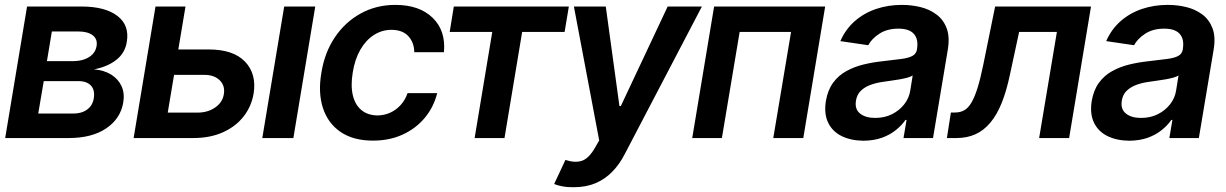

<svg xmlns="http://www.w3.org/2000/svg" viewBox="-20 -573 5089 797"><path d="M1.5 0 92.3 -545.9H321.3Q417.5 -545.4 467.8 -506.6Q518.1 -467.8 506.3 -398.9Q499 -352.5 462.2 -324Q425.3 -295.4 370.1 -285.2Q412.1 -281.7 441.4 -263.4Q470.7 -245.1 484.4 -215.6Q498 -186 491.7 -147.9Q480.5 -80.6 421.1 -40.3Q361.8 0 265.6 0ZM138.7 -101.6H282.2Q318.4 -101.1 341.6 -118.2Q364.7 -135.3 369.1 -164.1Q375 -198.2 357.9 -217.3Q340.8 -236.3 305.2 -236.3H161.6ZM174.8 -319.3H286.1Q312 -319.8 332.3 -327.4Q352.5 -335 365.2 -348.9Q377.9 -362.8 380.9 -381.8Q385.7 -410.6 365 -426.5Q344.2 -442.4 304.2 -442.4H195.3Z M683.6 -367.7H844.7Q948.2 -368.2 997.1 -317.1Q1045.9 -266.1 1032.7 -184.1Q1023.4 -130.4 990.7 -88.9Q958 -47.4 905 -23.7Q852.1 0 782.2 0H534.7L625.5 -545.9H750L676.3 -105.5H799.8Q842.3 -105.5 873 -126.7Q903.8 -147.9 909.2 -182.1Q915 -217.8 891.6 -240.2Q868.2 -262.7 827.1 -262.2H666ZM1068.8 0 1159.7 -545.9H1288.6L1197.8 0Z M1528.3 10.7Q1446.8 10.7 1394 -25.1Q1341.3 -61 1320.6 -124.5Q1299.8 -188 1314 -270.5Q1327.1 -354 1369.6 -417.5Q1412.1 -481 1476.8 -516.8Q1541.5 -552.7 1621.1 -552.7Q1721.2 -552.7 1776.1 -499Q1831.1 -445.3 1822.8 -356.4H1699.7Q1699.2 -396 1675.5 -422.4Q1651.9 -448.7 1605.5 -449.2Q1565.9 -449.2 1532.5 -428Q1499 -406.7 1476.1 -367.2Q1453.1 -327.6 1444.3 -272.5Q1435.1 -216.8 1444.8 -176.8Q1454.6 -136.7 1481 -115.5Q1507.3 -94.2 1547.4 -93.8Q1575.2 -94.2 1599.6 -105.2Q1624 -116.2 1642.8 -136.7Q1661.6 -157.2 1671.9 -186.5H1794.9Q1780.3 -128.4 1743.4 -84Q1706.5 -39.6 1651.6 -14.4Q1596.7 10.7 1528.3 10.7Z M1846.7 -440.4 1863.8 -545.9H2341.3L2323.7 -440.4H2147.5L2074.2 0H1950.2L2023.4 -440.4Z M2361.8 204.1Q2335.4 204.6 2314 200.4Q2292.5 196.3 2280.3 190.9L2327.1 90.8L2330.1 91.8Q2368.7 104 2396.7 94Q2424.8 84 2450.2 39.6L2467.3 9.8L2362.3 -545.9H2494.6L2551.3 -132.8H2557.1L2751.5 -545.9H2893.6L2573.7 65.9Q2551.3 109.9 2520.5 140.9Q2489.7 171.9 2450.7 188Q2411.6 204.1 2361.8 204.1Z M2853.5 0 2944.3 -545.9H3405.3L3314.5 0H3189.9L3263.7 -440.4H3050.3L2976.6 0Z M3564.5 11.2Q3512.7 10.7 3474.4 -7.8Q3436 -26.4 3418 -63.2Q3399.9 -100.1 3408.2 -153.3Q3416 -199.2 3438.2 -229.5Q3460.4 -259.8 3493.2 -277.8Q3525.9 -295.9 3564.2 -305.2Q3602.5 -314.5 3643.1 -318.8Q3691.9 -324.2 3722.2 -328.4Q3752.4 -332.5 3767.8 -341.1Q3783.2 -349.6 3786.6 -368.2V-370.6Q3793 -410.2 3773.7 -432.1Q3754.4 -454.1 3709.5 -454.1Q3663.1 -454.1 3631.1 -433.6Q3599.1 -413.1 3584 -385.3L3468.3 -402.3Q3490.2 -452.1 3528.6 -485.6Q3566.9 -519 3616.9 -535.9Q3667 -552.7 3724.1 -552.7Q3763.2 -552.7 3800.5 -543.7Q3837.9 -534.7 3866.9 -513.2Q3896 -491.7 3909.7 -455.6Q3923.3 -419.4 3914.1 -365.2L3853 0H3730.5L3743.2 -75.2H3738.8Q3723.1 -52.7 3698.7 -33Q3674.3 -13.2 3640.9 -1.2Q3607.4 10.7 3564.5 11.2ZM3612.8 -83.5Q3651.9 -83.5 3682.6 -98.9Q3713.4 -114.3 3733.4 -139.9Q3753.4 -165.5 3758.3 -195.8L3768.6 -259.8Q3761.7 -254.9 3746.8 -250.7Q3731.9 -246.6 3713.4 -243.4Q3694.8 -240.2 3677 -237.8Q3659.2 -235.4 3646.5 -233.4Q3617.2 -229.5 3593 -220.5Q3568.8 -211.4 3553 -195.8Q3537.1 -180.2 3533.2 -155.3Q3527.3 -120.1 3550 -101.8Q3572.8 -83.5 3612.8 -83.5Z M3910.6 0 3927.2 -106H3945.3Q3966.3 -106 3982.9 -115.5Q3999.5 -125 4012.7 -147.5Q4025.9 -169.9 4037.8 -208Q4049.8 -246.1 4061.5 -303.7L4110.8 -545.9H4508.8L4418 0H4293.5L4367.2 -440.4H4210.4L4172.4 -263.7Q4158.2 -195.8 4138.2 -146Q4118.2 -96.2 4090.8 -63.7Q4063.5 -31.2 4028.8 -15.6Q3994.1 0 3950.2 0Z M4668 11.2Q4616.2 10.7 4577.9 -7.8Q4539.6 -26.4 4521.5 -63.2Q4503.4 -100.1 4511.7 -153.3Q4519.5 -199.2 4541.7 -229.5Q4564 -259.8 4596.7 -277.8Q4629.4 -295.9 4667.7 -305.2Q4706.1 -314.5 4746.6 -318.8Q4795.4 -324.2 4825.7 -328.4Q4856 -332.5 4871.3 -341.1Q4886.7 -349.6 4890.1 -368.2V-370.6Q4896.5 -410.2 4877.2 -432.1Q4857.9 -454.1 4813 -454.1Q4766.6 -454.1 4734.6 -433.6Q4702.6 -413.1 4687.5 -385.3L4571.8 -402.3Q4593.8 -452.1 4632.1 -485.6Q4670.4 -519 4720.5 -535.9Q4770.5 -552.7 4827.6 -552.7Q4866.7 -552.7 4904.1 -543.7Q4941.4 -534.7 4970.5 -513.2Q4999.5 -491.7 5013.2 -455.6Q5026.9 -419.4 5017.6 -365.2L4956.5 0H4834L4846.7 -75.2H4842.3Q4826.7 -52.7 4802.2 -33Q4777.8 -13.2 4744.4 -1.2Q4710.9 10.7 4668 11.2ZM4716.3 -83.5Q4755.4 -83.5 4786.1 -98.9Q4816.9 -114.3 4836.9 -139.9Q4856.9 -165.5 4861.8 -195.8L4872.1 -259.8Q4865.2 -254.9 4850.3 -250.7Q4835.4 -246.6 4816.9 -243.4Q4798.3 -240.2 4780.5 -237.8Q4762.7 -235.4 4750 -233.4Q4720.7 -229.5 4696.5 -220.5Q4672.4 -211.4 4656.5 -195.8Q4640.6 -180.2 4636.7 -155.3Q4630.9 -120.1 4653.6 -101.8Q4676.3 -83.5 4716.3 -83.5Z"/></svg>

Font: Inter Tight SemiBold
Style: Italic
Weight: 600
Italic angle: -9.39999°
Designer: Rasmus Andersson
Foundry: rsms
Version: Version 3.004